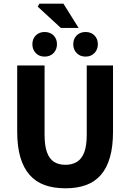

<svg xmlns="http://www.w3.org/2000/svg" viewBox="-20 -1006 705 1038"><path d="M334 12Q270 12 221.5 -5.5Q173 -23 140 -60.5Q107 -98 90 -156Q73 -214 73 -294V-652H221V-279Q221 -218 234 -182.5Q247 -147 272 -131Q297 -115 334 -115Q370 -115 396 -131Q422 -147 435.5 -182.5Q449 -218 449 -279V-652H591V-294Q591 -214 574.5 -156Q558 -98 525.5 -60.5Q493 -23 445 -5.5Q397 12 334 12ZM221 -700Q192 -700 173.5 -719Q155 -738 155 -767Q155 -796 173.5 -814.5Q192 -833 221 -833Q251 -833 269.5 -814.5Q288 -796 288 -767Q288 -738 269.5 -719Q251 -700 221 -700ZM443 -700Q413 -700 394.5 -719Q376 -738 376 -767Q376 -796 394.5 -814.5Q413 -833 443 -833Q472 -833 490.5 -814.5Q509 -796 509 -767Q509 -738 490.5 -719Q472 -700 443 -700ZM309 -855 184 -970 193 -986H323L405 -855Z"/></svg>

Font: Source Sans 3
Style: Bold
Weight: 700
Designer: Paul D. Hunt
Foundry: Adobe
Version: Version 3.052;hotconv 1.1.0;makeotfexe 2.6.0